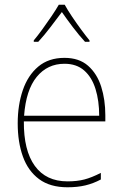

<svg xmlns="http://www.w3.org/2000/svg" viewBox="-20 -783 521 813"><path d="M253 -538Q315 -538 353 -504.5Q391 -471 408.5 -416Q426 -361 426 -295V-269H81Q80 -146 127.5 -80.5Q175 -15 266 -15Q306 -15 337 -23Q368 -31 407 -51V-23Q375 -6 341.5 2Q308 10 266 10Q192 10 145.5 -24.5Q99 -59 77 -120Q55 -181 55 -261Q55 -338 76.5 -401Q98 -464 142 -501Q186 -538 253 -538ZM253 -513Q181 -513 135.5 -457.5Q90 -402 82 -293H400Q400 -356 384.5 -406Q369 -456 336.5 -484.5Q304 -513 253 -513ZM254 -763Q266 -741 285.5 -712Q305 -683 325 -656Q345 -629 359 -612V-606H340Q315 -633 288.5 -668Q262 -703 242 -732Q221 -704 194 -668.5Q167 -633 142 -606H123V-612Q139 -631 159 -658.5Q179 -686 198 -714Q217 -742 229 -763Z"/></svg>

Font: Noto Sans Thai SemCond Thin
Style: Regular
Weight: 100
Width: 4
Designer: Monotype Design Team
Foundry: Monotype Imaging Inc.
Version: Version 2.002; ttfautohint (v1.8.4.7-5d5b)